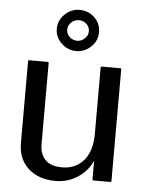

<svg xmlns="http://www.w3.org/2000/svg" viewBox="-55 -820 665 883"><g transform="rotate(5 277.5 -379.0)"><path d="M486 0H408.5Q403.5 0 403.5 -5V-90.5Q381 -41.5 335.8 -12Q290.5 17.5 234 17.5Q156.5 17.5 108.8 -25.5Q61 -68.5 61 -143.5V-520Q61 -525 66 -525H151Q156 -525 156 -520V-143.5Q156.5 -98.5 182 -73Q207.5 -47.5 259 -47.5Q321.5 -47.5 358.8 -91.2Q396 -135 396 -213.5V-520Q396 -525 401 -525H486Q491 -525 491 -520V-5Q491 0 486 0ZM374.5 -681Q374.5 -642 345.5 -614Q316.5 -586 277.5 -586Q238 -586 208.8 -613.8Q179.5 -641.5 179.5 -681Q179.5 -719.5 208.8 -747.8Q238 -776 277.5 -776Q317.5 -776 346 -748.8Q374.5 -721.5 374.5 -681ZM327.5 -681Q327.5 -702 312.8 -715.2Q298 -728.5 277.5 -728.5Q257.5 -728.5 242.5 -714.2Q227.5 -700 227.5 -681Q227.5 -661 242.5 -647.2Q257.5 -633.5 277.5 -633.5Q297 -633.5 312.2 -648Q327.5 -662.5 327.5 -681Z"/></g></svg>

Font: MFEK Sans
Style: Regular
Weight: 400
Designer: Owen Earl
Foundry: indestructible type*
Version: Version 0.001; ttfautohint (v1.8.4.7-5d5b)